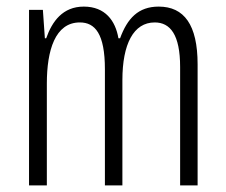

<svg xmlns="http://www.w3.org/2000/svg" viewBox="-20 -562 685 582"><path d="M461 -542C399 -542 366 -506 344 -446H339C330 -499 299 -542 234 -542C170 -542 138 -497 120 -446H116L110 -532H68V0H122V-309C122 -409 147 -494 222 -494C268 -494 298 -460 298 -352V0H351V-319C351 -429 385 -494 449 -494C496 -494 526 -457 526 -359V0H579V-367C579 -487 538 -542 461 -542Z"/></svg>

Font: Noto Sans Devanagari UI ExtraCondensed Light
Style: Regular
Weight: 300
Width: 2
Designer: Jelle Bosma - Monotype Design Team
Foundry: Monotype Imaging Inc.
Version: Version 2.004